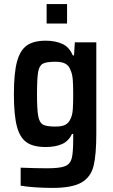

<svg xmlns="http://www.w3.org/2000/svg" viewBox="-20 -717 555 939"><path d="M81 191V103Q156 106 210 106Q272 106 297.5 96Q323 86 330.5 58.5Q338 31 338 -36V-62H332Q316 -27 283.5 -12.5Q251 2 203 2Q143 2 110 -21Q77 -44 62.5 -99.5Q48 -155 48 -256Q48 -359 63 -415Q78 -471 111 -494.5Q144 -518 204 -518Q250 -518 284.5 -502.5Q319 -487 336 -446H342L346 -510H451V-64Q451 41 437.5 95Q424 149 378.5 175.5Q333 202 236 202Q195 202 151 199Q107 196 81 191ZM326 -138Q334 -155 336 -181.5Q338 -208 338 -256Q338 -300 336 -326Q334 -352 327 -369Q319 -394 301.5 -404.5Q284 -415 251 -415Q207 -415 189.5 -405.5Q172 -396 166.5 -365Q161 -334 161 -256Q161 -180 167 -148.5Q173 -117 190.5 -107.5Q208 -98 251 -98Q283 -98 300 -107Q317 -116 326 -138ZM208 -602V-697H308V-602Z"/></svg>

Font: Saira Semi Condensed Medium
Style: Regular
Weight: 500
Width: 4
Designer: Hector Gatti with collaboration of the Omnibus-Type team
Foundry: Omnibus-Type
Version: Version 1.001; ttfautohint (v1.8)